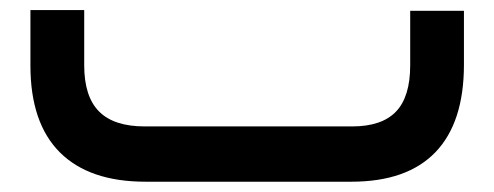

<svg xmlns="http://www.w3.org/2000/svg" viewBox="-20 -353 960 373"><path d="M261.2 -107.4H664.1Q721.7 -107.4 749.3 -136.2Q776.9 -165 776.9 -226.1V-322.3V-332H786.6H871.6H881.3V-322.3V-227.5Q881.3 -115.2 826.2 -57.6Q771 0 662.6 0H262.7Q153.3 0 96.2 -57.1Q39.1 -114.3 39.1 -225.6V-323.7V-333.5H48.8H133.8H143.6V-323.7V-226.1Q143.6 -165.5 172.4 -136.5Q201.2 -107.4 261.2 -107.4Z"/></svg>

Font: Shabnam Medium WOL
Style: Medium-WOL
Weight: 500
Foundry: DejaVu fonts team - Redesigned by Saber Rastikerdar - Based on Vazir font
Version: Version 5.0.0